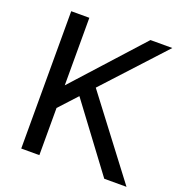

<svg xmlns="http://www.w3.org/2000/svg" viewBox="-128 -823 885 934"><g transform="rotate(20 314.0 -355.5)"><path d="M83 0V-710.9H176.8V-361.3L493.2 -710.9H606.4L176.8 -244.1V0ZM512.7 0 237.3 -369.1 297.9 -434.6 627.9 0Z"/></g></svg>

Font: RobotoFlex
Style: Regular
Weight: 400
Designer: Berlow after Robertson
Foundry: Google
Version: Version 2.136